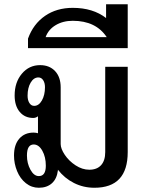

<svg xmlns="http://www.w3.org/2000/svg" viewBox="-20 -875 697 905"><path d="M582 -560V-158Q582 10 425 10Q373 10 328.5 -12.5Q284 -35 253 -75V-72Q248 -32 224.5 -11Q201 10 163 10Q129 10 102 -11.5Q75 -33 60.5 -68.5Q46 -104 46 -142Q46 -193 71 -221.5Q96 -250 138 -250Q149 -250 159 -247V-327Q149 -319 137 -319Q97 -319 73 -347.5Q49 -376 49 -425Q49 -487 83 -527.5Q117 -568 169 -568Q213 -568 239.5 -540Q266 -512 266 -463V-196Q266 -174 285.5 -145Q305 -116 336.5 -95.5Q368 -75 401 -75Q437 -75 456.5 -96.5Q476 -118 476 -158V-560ZM192 -464Q192 -484 183.5 -497Q175 -510 161 -510Q139 -510 124.5 -485.5Q110 -461 110 -424Q110 -403 118.5 -389.5Q127 -376 141 -376Q163 -376 177.5 -401.5Q192 -427 192 -464ZM196 -94Q196 -135 179.5 -164.5Q163 -194 139 -194Q107 -194 107 -142Q107 -105 123.5 -75Q140 -45 163 -45Q196 -45 196 -94Z M582 -855V-648H112V-693Q137 -762 192 -800Q247 -838 323 -838Q418 -838 480 -790V-855ZM483 -700Q432 -777 323 -777Q277 -777 242.5 -756.5Q208 -736 195 -700Z"/></svg>

Font: KoHo SemiBold
Style: Regular
Weight: 600
Designer: Cadson Demak & Katatrad Team
Foundry: Cadson Demak Co.,Ltd.
Version: Version 1.000; ttfautohint (v1.6)